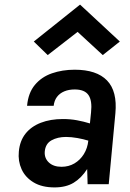

<svg xmlns="http://www.w3.org/2000/svg" viewBox="-20 -803 566 837"><path d="M217.8 14Q162.8 14 126.6 -7.8Q90.3 -29.6 74.1 -65.3Q58 -100.9 62.1 -142Q66.2 -188.6 91 -220.1Q115.8 -251.5 157.8 -267.8Q199.8 -284.1 254.5 -284.1Q286.7 -284.1 315.7 -278.7Q344.7 -273.3 372 -264.9L376.9 -313Q382.5 -364 365.8 -388.5Q349.1 -413 305.6 -413Q279.6 -413 259.9 -404.6Q240.1 -396.2 228.3 -380.4Q216.5 -364.6 214 -341.9H98Q103.2 -398.4 132.1 -432.9Q160.9 -467.5 206.2 -483.3Q251.5 -499.1 305.6 -499.1Q401.2 -499.1 446.6 -452.2Q492 -405.3 483 -308.9L454 0H361.9Q361.2 -16.6 361 -33.1Q360.9 -49.5 360 -66.1Q334.5 -26.5 301 -6.3Q267.4 14 217.8 14ZM248.1 -75.9Q279.4 -75.9 304.5 -90.6Q329.5 -105.4 345.5 -131.1Q361.5 -156.9 365 -189.9Q343.4 -196.6 317.1 -201.3Q290.8 -206 267.7 -206Q231.2 -206 204.6 -191.3Q178 -176.5 175.1 -142Q173 -113.5 193 -94.7Q213.1 -75.9 248.1 -75.9ZM188 -562.9 127.3 -621.9 329 -782.9 502.4 -621.9 428 -562.9 318.3 -664Z"/></svg>

Font: Karla
Style: Italic
Weight: 400
Italic angle: -8°
Designer: Jonathan Pinhorn
Version: Version 2.004;gftools[0.9.33]